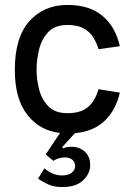

<svg xmlns="http://www.w3.org/2000/svg" viewBox="-20 -530 532 777"><path d="M160 151Q170 161 189 170.5Q208 180 231 180Q256 180 270 169Q284 158 284 143Q284 125 272 116Q260 107 243 107Q230 107 217 111Q204 115 196 121L165 95L223 8Q141 -1 90.5 -65.5Q40 -130 40 -247Q40 -379 99 -444.5Q158 -510 253 -510Q342 -510 394.5 -466Q447 -422 465 -343L379 -331Q371 -357 357 -379.5Q343 -402 318 -415.5Q293 -429 253 -429Q203 -429 176 -401Q149 -373 138.5 -331Q128 -289 128 -247Q128 -208 138.5 -167.5Q149 -127 176 -99.5Q203 -72 253 -72Q295 -72 320 -86Q345 -100 358.5 -122.5Q372 -145 379 -169L465 -155Q449 -85 404 -41.5Q359 2 283 9L232 65L235 70Q243 67 251.5 65.5Q260 64 271 64Q301 64 323 83.5Q345 103 345 139Q345 172 316.5 199.5Q288 227 232 227Q198 227 174.5 216Q151 205 134 193Z"/></svg>

Font: Haskoy Medium
Style: Regular
Weight: 500
Designer: Ertekin Erdin
Foundry: Ertekin Erdin
Version: Version 1.500; ttfautohint (v1.8.3)